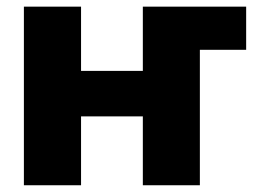

<svg xmlns="http://www.w3.org/2000/svg" viewBox="-20 -549 764 569"><path d="M516.1 -401.4V-529.3H709.5V-401.4ZM451.7 -338.9V-204.1H171.4V-338.9ZM220.2 -529.3V0H50.8V-529.3ZM572.3 -529.3V0H403.3V-529.3Z"/></svg>

Font: Inter 24pt ExtraBold
Style: Regular
Weight: 800
Designer: Rasmus Andersson
Foundry: rsms
Version: Version 4.001;git-66647c0bb